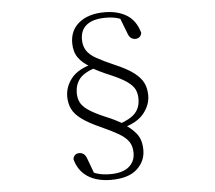

<svg xmlns="http://www.w3.org/2000/svg" viewBox="-58 -815 1115 998"><g transform="rotate(-5 500.0 -315.5)"><path d="M483 120Q408 120 360 88.5Q312 57 296 -4Q298 -18 306.5 -25.5Q315 -33 328 -33Q341 -33 351.5 -25.5Q362 -18 369 3L402 92L365 59Q388 74 415.5 82Q443 90 480 90Q544 90 577 63Q610 36 610 -10Q610 -45 594 -68.5Q578 -92 543 -112.5Q508 -133 450 -159Q390 -186 355 -211.5Q320 -237 306 -266Q292 -295 292 -331Q292 -383 327 -426.5Q362 -470 442 -490L443 -497L454 -469Q389 -448 366 -417.5Q343 -387 343 -345Q343 -319 353 -297.5Q363 -276 392 -255.5Q421 -235 477 -211Q509 -198 533.5 -185.5Q558 -173 578 -161V-157Q613 -136 637.5 -104.5Q662 -73 662 -20Q662 39 617 79.5Q572 120 483 120ZM523 -751Q591 -751 638.5 -722Q686 -693 704 -628Q702 -614 693 -606.5Q684 -599 671 -599Q659 -599 648.5 -606.5Q638 -614 631 -635L597 -723L638 -691Q614 -707 588 -714.5Q562 -722 525 -722Q462 -722 428 -696Q394 -670 394 -620Q394 -586 409.5 -562Q425 -538 460 -518.5Q495 -499 550 -475Q614 -448 649 -421.5Q684 -395 698 -366.5Q712 -338 712 -300Q712 -252 677.5 -208Q643 -164 561 -142L560 -137L549 -165Q610 -186 635 -214.5Q660 -243 660 -288Q660 -313 651 -334Q642 -355 613 -376.5Q584 -398 523 -424Q494 -436 470.5 -447.5Q447 -459 425 -471V-477Q385 -499 363.5 -529.5Q342 -560 342 -606Q342 -673 391 -712Q440 -751 523 -751Z"/></g></svg>

Font: Noto Serif TC ExtraLight Light
Style: Regular
Weight: 300
Version: Version 2.003-H1;hotconv 1.1.1;makeotfexe 2.6.0